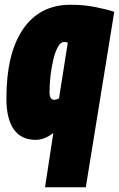

<svg xmlns="http://www.w3.org/2000/svg" viewBox="-20 -580 502 810"><path d="M462 -530 342 210H170L205 -19Q189 -6 169.5 2Q150 10 131 10Q69 10 38 -34.5Q7 -79 7 -165Q7 -355 77.5 -457.5Q148 -560 278 -560Q334 -560 383.5 -550Q433 -540 462 -530ZM266 -400Q259 -403 251 -403Q236 -403 224.5 -382.5Q213 -362 205 -329Q197 -296 193 -259.5Q189 -223 189 -191Q189 -159 209 -159Q218 -159 229 -165Z"/></svg>

Font: Georama Condensed Black
Style: Italic
Weight: 900
Width: 3
Italic angle: -9°
Designer: Jean-Baptiste Levee
Foundry: Production Type
Version: Version 1.000